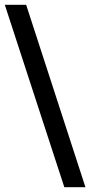

<svg xmlns="http://www.w3.org/2000/svg" viewBox="-28 -704 376 800"><path d="M328 76H240L-8 -684H81Z"/></svg>

Font: Bricolage Grotesque 48pt
Style: Regular
Weight: 400
Designer: Mathieu Triay
Foundry: Atelier Triay
Version: Version 1.000; ttfautohint (v1.8.4.7-5d5b);gftools[0.9.32]